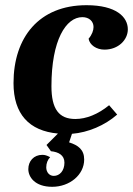

<svg xmlns="http://www.w3.org/2000/svg" viewBox="-20 -509 512 739"><path d="M382 -318C436 -318 472 -356 472 -396C472 -444 427 -489 313 -489C130 -489 32 -365 32 -189C32 -70 92 -5 203 5L159 49L176 73C205 76 228 88 228 117C228 148 210 168 187 168C170 168 158 154 158 135C158 119 164 105 173 96C160 89 152 87 143 87C110 87 89 111 89 142C89 172 114 210 181 210C248 210 304 164 304 105C304 67 281 50 246 39L257 6C319 1 383 -26 431 -68L400 -104C357 -69 312 -51 270 -51C207 -51 178 -89 178 -177C178 -355 234 -443 297 -443C323 -443 340 -427 340 -405C340 -392 334 -375 321 -360C325 -336 351 -318 382 -318Z"/></svg>

Font: Caladea
Style: Bold Italic
Weight: 700
Italic angle: -9°
Designer: Carolina Giovagnoli and Andres Torresi
Foundry: Carolina Giovagnoli & Andres Torresi
Version: Version 1.001;hotconv 1.0.109;makeotfexe 2.5.65596